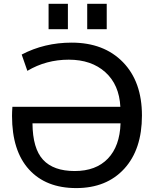

<svg xmlns="http://www.w3.org/2000/svg" viewBox="-20 -960 788 990"><path d="M42 -362.3Q42 -381.8 43.9 -409.2H600.6Q594.7 -523.4 522.9 -587.9Q451.2 -652.3 334.5 -652.3Q217.8 -652.3 121.1 -594.7L91.8 -678.7Q209 -740.2 349.6 -740.2Q515.6 -740.2 613.8 -639.6Q711.9 -539.1 711.9 -364.3Q711.9 -189.5 620.6 -89.8Q529.3 9.8 373 9.8Q216.8 9.8 129.4 -86.4Q42 -182.6 42 -362.3ZM147.5 -324.2Q148.4 -194.3 202.1 -136.2Q255.9 -78.1 365.2 -78.1Q474.6 -78.1 536.1 -142.1Q597.7 -206.1 601.6 -324.2ZM230.5 -809.6V-940.4H330.1V-809.6ZM429.7 -809.6V-940.4H530.3V-809.6Z"/></svg>

Font: GenEi M Gothic v2 Medium
Style: Regular
Weight: 500
Version: Version 2.0